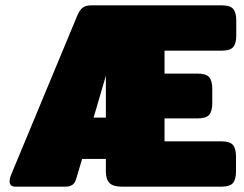

<svg xmlns="http://www.w3.org/2000/svg" viewBox="-20 -700 916 720"><path d="M16 -21Q16 -30 21 -43L270 -642Q279 -663 290.5 -671.5Q302 -680 323 -680H811Q843 -680 854.5 -666.5Q866 -653 866 -623V-567Q866 -537 854.5 -523.5Q843 -510 811 -510H597V-424H721Q753 -424 764.5 -410.5Q776 -397 776 -367V-313Q776 -283 764.5 -269.5Q753 -256 721 -256H597V-170H810Q842 -170 853.5 -156.5Q865 -143 865 -113V-57Q865 -27 853.5 -13.5Q842 0 810 0H437Q404 0 390.5 -14Q377 -28 377 -57V-104H288L265 -27Q257 0 226 0H38Q16 0 16 -21ZM377 -259V-416L331 -259Z"/></svg>

Font: Mitr
Style: Bold
Weight: 700
Designer: Thanarat Vachiruckul
Foundry: Cadson Demak
Version: Version 1.003